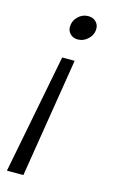

<svg xmlns="http://www.w3.org/2000/svg" viewBox="-111 -508 468 789"><g transform="rotate(15 123.0 -114.0)"><path d="M101 -402Q101 -427 119.5 -445.5Q138 -464 163 -464Q183 -464 195.5 -452Q208 -440 208 -422Q208 -397 189 -378.5Q170 -360 145 -360Q126 -360 113.5 -372Q101 -384 101 -402ZM103 -272H156L74 236H4Z"/></g></svg>

Font: Niramit Light
Style: Italic
Weight: 300
Italic angle: -10°
Designer: Katatrad Aksorn Co.,Ltd.
Foundry: Cadson Demak Co.,Ltd.
Version: Version 1.000; ttfautohint (v1.6)